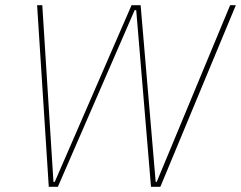

<svg xmlns="http://www.w3.org/2000/svg" viewBox="-20 -720 929 740"><path d="M168 0H203L499 -681H505L562 0H598L889 -700H867L584 -19H580L522 -700H487L191 -19H186L143 -700H123Z"/></svg>

Font: Fixel Text 20240404 Thin
Style: Italic
Weight: 100
Width: 4
Italic angle: -10°
Designer: AlfaBravo + MacPaw
Foundry: Kyrylo Tkachov, Marchela Mozhyna, Serhii Makarenko, Maria Weinstein, Zakhar Kryvoshyya
Version: Version 1.211;Glyphs 3.2 (3225)